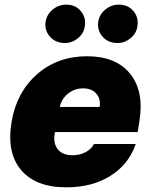

<svg xmlns="http://www.w3.org/2000/svg" viewBox="-20 -794 648 824"><path d="M264.2 9.9Q132.8 9.9 70.1 -64.8Q7.5 -139.6 29.8 -271.3Q51.1 -398.4 139.2 -475.5Q227.3 -552.6 353.7 -552.6Q477.6 -552.6 538.5 -477.5Q599.4 -402.3 578.1 -272.7L571 -227.3H216.3L214.5 -218.8Q208.1 -178.3 228.3 -153.1Q248.6 -127.8 291.2 -127.8Q321.7 -127.8 346.4 -140.4Q371.1 -153.1 383.5 -176.1H562.5Q533.4 -89.8 455.1 -40Q376.8 9.9 264.2 9.9ZM258.5 -609.4Q218 -609.4 193.9 -637.1Q169.7 -664.8 176.1 -703.1Q181.5 -733 206.9 -753.6Q232.2 -774.1 264.2 -774.1Q303.6 -774.1 326.9 -746.4Q350.1 -718.8 343.8 -680.4Q339.5 -650.6 314.5 -630Q289.4 -609.4 258.5 -609.4ZM484.4 -609.4Q443.9 -609.4 419.7 -637.1Q395.6 -664.8 402 -703.1Q407.3 -733 432.7 -753.6Q458.1 -774.1 490.1 -774.1Q529.5 -774.1 552.7 -746.4Q576 -718.8 569.6 -680.4Q565.3 -650.6 540.3 -630Q515.3 -609.4 484.4 -609.4ZM236.5 -335.2H407.7Q413 -370.4 392.9 -392.6Q372.9 -414.8 336.6 -414.8Q300.8 -414.8 272.7 -392.8Q244.7 -370.7 236.5 -335.2Z"/></svg>

Font: Karasuma Gothic
Style: Italic
Weight: 900
Italic angle: -9.39999°
Designer: Rasmus Andersson / Ryoko Nishizuka
Foundry: Genbu
Version: Version 1.00